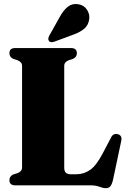

<svg xmlns="http://www.w3.org/2000/svg" viewBox="-20 -945 642 979"><path d="M352.5 -645 331 -638Q307.5 -629 307.5 -609V-90.5Q307.5 -71.5 316 -64Q324.5 -56.5 340.5 -56.5H369.5Q407.5 -56.5 439.2 -78.5Q471 -100.5 503 -161.5L545 -241.5Q556 -266.5 580 -261Q605.5 -255 597.5 -223L556 -27Q550.5 -4.5 542.5 5Q534.5 14.5 520 14.5Q505 14.5 487 7.2Q469 0 441 0H58Q28 0 28 -26.5Q28 -46 47.5 -55.5L69 -62Q92.5 -71 92.5 -91V-609Q92.5 -629 69 -638L47.5 -645Q28 -654 28 -673.5Q28 -700 58 -700H342Q372 -700 372 -673.5Q372 -654 352.5 -645ZM285.5 -860Q303.5 -893 326.2 -910.8Q349 -928.5 378.5 -923.5Q408.5 -919 423.5 -895.5Q438.5 -872 435 -848Q431 -816.5 409.5 -798.5Q388 -780.5 354.5 -768.5L257 -732.5Q249.5 -729.5 241.5 -730Q233.5 -730.5 229.5 -736.5Q225 -742.5 226.5 -749.8Q228 -757 232 -764.5Z"/></svg>

Font: Fraunces 144pt S050 Black
Style: Regular
Weight: 900
Version: Version 1.000; ttfautohint (v1.8.3)